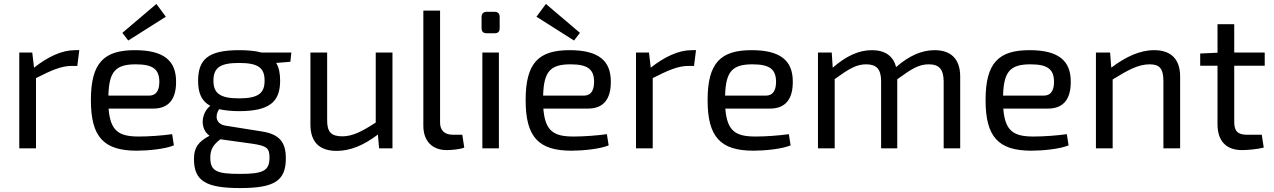

<svg xmlns="http://www.w3.org/2000/svg" viewBox="-20 -754 6475 976"><path d="M383 -499H361C295 -499 224 -466 153 -410L144 -487H78V0H163V-357C240 -396 291 -419 345 -419H373Z M632 -548 823 -669 775 -734 602 -587ZM759 -202C840 -202 876 -253 875 -340C875 -445 813 -499 666 -499C509 -499 442 -436 442 -245C442 -58 507 12 675 12C731 12 818 4 864 -15L855 -72C805 -65 738 -60 686 -60C586 -60 541 -86 532 -202ZM531 -268C534 -391 568 -427 670 -427C757 -427 789 -402 790 -340C790 -304 781 -268 737 -268Z M1456 -440 1461 -487H1309C1280 -495 1243 -499 1196 -499C1039 -499 987 -453 987 -343C987 -282 1004 -240 1049 -216C1004 -182 993 -101 1045 -64C989 -34 966 -5 966 54C966 165 1025 202 1201 202C1375 202 1433 165 1433 51C1433 -30 1402 -72 1310 -86L1128 -115C1075 -123 1072 -168 1094 -199C1121 -193 1155 -189 1195 -189C1351 -189 1404 -237 1404 -344C1404 -381 1398 -411 1384 -434ZM1195 -254C1098 -254 1065 -280 1065 -344C1065 -409 1098 -434 1195 -434C1293 -434 1325 -409 1325 -344C1325 -280 1293 -254 1195 -254ZM1266 -23C1335 -12 1350 -2 1350 47C1350 114 1318 130 1200 130C1081 130 1049 116 1049 47C1049 5 1065 -19 1100 -46Z M1975 -487H1890V-131C1819 -85 1772 -61 1720 -61C1664 -61 1642 -83 1643 -145V-487H1558V-121C1558 -33 1603 13 1691 13C1761 13 1828 -15 1901 -70L1907 0H1975Z M2217 -700H2132V-115C2132 -35 2179 9 2251 9C2275 9 2321 5 2340 -4L2330 -69H2283C2240 -69 2216 -91 2217 -134Z M2454 -694C2437 -694 2428 -684 2428 -668V-611C2428 -593 2437 -585 2454 -585H2494C2512 -585 2520 -593 2520 -611V-668C2520 -684 2512 -694 2494 -694ZM2516 0V-487H2432V0Z M2898 -548 2928 -587 2755 -734 2707 -669ZM2969 -202C3050 -202 3086 -253 3085 -340C3085 -445 3023 -499 2876 -499C2719 -499 2652 -436 2652 -245C2652 -58 2717 12 2885 12C2941 12 3028 4 3074 -15L3065 -72C3015 -65 2948 -60 2896 -60C2796 -60 2751 -86 2742 -202ZM2741 -268C2744 -391 2778 -427 2880 -427C2967 -427 2999 -402 3000 -340C3000 -304 2991 -268 2947 -268Z M3518 -499H3496C3430 -499 3359 -466 3288 -410L3279 -487H3213V0H3298V-357C3375 -396 3426 -419 3480 -419H3508Z M3894 -202C3975 -202 4011 -253 4010 -340C4010 -445 3948 -499 3801 -499C3644 -499 3577 -436 3577 -245C3577 -58 3642 12 3810 12C3866 12 3953 4 3999 -15L3990 -72C3940 -65 3873 -60 3821 -60C3721 -60 3676 -86 3667 -202ZM3666 -268C3669 -391 3703 -427 3805 -427C3892 -427 3924 -402 3925 -340C3925 -304 3916 -268 3872 -268Z M4208 -487H4138V0H4223V-352C4298 -406 4334 -427 4383 -427C4434 -427 4459 -404 4459 -341V0H4541V-351C4615 -405 4651 -427 4701 -427C4755 -427 4776 -401 4777 -341V0H4861V-365C4861 -453 4815 -499 4731 -499C4665 -499 4602 -471 4535 -413C4521 -470 4478 -499 4412 -499C4344 -499 4280 -468 4213 -410Z M5307 -202C5388 -202 5424 -253 5423 -340C5423 -445 5361 -499 5214 -499C5057 -499 4990 -436 4990 -245C4990 -58 5055 12 5223 12C5279 12 5366 4 5412 -15L5403 -72C5353 -65 5286 -60 5234 -60C5134 -60 5089 -86 5080 -202ZM5079 -268C5082 -391 5116 -427 5218 -427C5305 -427 5337 -402 5338 -340C5338 -304 5329 -268 5285 -268Z M5623 -487H5551V0H5636V-350C5714 -398 5766 -427 5824 -427C5874 -427 5894 -406 5894 -341V0H5979V-365C5979 -453 5933 -499 5847 -499C5775 -499 5703 -466 5629 -410Z M6254 -420H6409V-487H6254V-631H6169V-486L6081 -482V-420H6169V-123C6169 -38 6212 9 6294 9C6318 9 6372 5 6404 -4L6394 -69H6320C6272 -69 6254 -87 6254 -134Z"/></svg>

Font: SnT
Style: Regular
Weight: 400
Designer: Natanael Gama
Version: Version 1.001;PS 001.001;hotconv 1.0.70;makeotf.lib2.5.58329